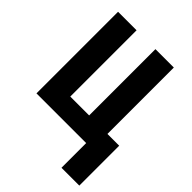

<svg xmlns="http://www.w3.org/2000/svg" viewBox="-259 -843 1188 1188"><g transform="rotate(45 335.0 -249.0)"><path d="M654 -133V216H498V0H63V-714H225V-134H390V-714H551V-133Z"/></g></svg>

Font: Noto Sans Display Condensed ExtraBold
Style: Regular
Weight: 800
Width: 3
Designer: Monotype Design Team
Foundry: Monotype Imaging Inc.
Version: Version 2.003